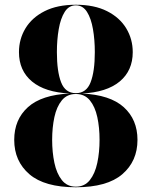

<svg xmlns="http://www.w3.org/2000/svg" viewBox="-20 -780 640 810"><path d="M40 -190Q40 -275.5 97.8 -327.8Q155.5 -380 274.5 -385.5Q170 -390.5 115 -436.2Q60 -482 60 -560Q60 -615 87.5 -660.5Q115 -706 168.5 -733Q222 -760 300 -760Q378 -760 431.5 -733Q485 -706 512.5 -660.5Q540 -615 540 -560Q540 -482 485 -436.2Q430 -390.5 325.5 -385.5Q444.5 -380 502.2 -327.8Q560 -275.5 560 -190Q560 -100 496 -45Q432 10 300 10Q168 10 104 -45Q40 -100 40 -190ZM220 -560Q220 -478.5 237.8 -432.8Q255.5 -387 300 -387Q344.5 -387 362.2 -432.8Q380 -478.5 380 -560Q380 -612 372.2 -657Q364.5 -702 347 -729.8Q329.5 -757.5 300 -757.5Q270.5 -757.5 253 -729.8Q235.5 -702 227.8 -657Q220 -612 220 -560ZM200 -190Q200 -138 209.5 -93Q219 -48 241 -20.2Q263 7.5 300 7.5Q337 7.5 359 -20.2Q381 -48 390.5 -93Q400 -138 400 -190Q400 -242 390.5 -286Q381 -330 359 -356.8Q337 -383.5 300 -383.5Q263 -383.5 241 -356.8Q219 -330 209.5 -286Q200 -242 200 -190Z"/></svg>

Font: Bodoni* 72pt
Style: Bold
Weight: 700
Version: Version 2.3